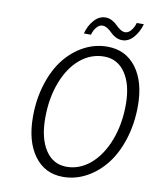

<svg xmlns="http://www.w3.org/2000/svg" viewBox="-90 -885 789 966"><g transform="rotate(10 304.0 -401.5)"><path d="M276.9 -716.8Q287.6 -758.3 313 -786.6Q338.4 -814.9 371.1 -814.9Q389.2 -814.9 405 -806.2Q420.9 -797.4 430.9 -786.9Q440.9 -776.4 454.1 -767.6Q467.3 -758.8 480 -758.8Q495.1 -758.8 508.8 -774.4Q522.5 -790 529.8 -814.9H565.9Q555.2 -774.9 529.8 -745.8Q504.4 -716.8 472.2 -716.8Q454.1 -716.8 438 -725.3Q421.9 -733.9 412.1 -744.4Q402.3 -754.9 388.9 -763.4Q375.5 -772 362.8 -772Q347.7 -772 334 -757.3Q320.3 -742.7 313 -716.8ZM297.9 12.2Q205.1 12.2 151.1 -61.3Q97.2 -134.8 97.2 -259.8Q97.2 -349.6 121.6 -427.2Q146 -504.9 187.7 -558.1Q229.5 -611.3 285.9 -641.6Q342.3 -671.9 405.8 -671.9Q499.5 -671.9 553.7 -599.9Q607.9 -527.8 607.9 -404.8Q607.9 -314.9 583.5 -236.8Q559.1 -158.7 517.1 -104.5Q475.1 -50.3 418.2 -19Q361.3 12.2 297.9 12.2ZM307.1 -41Q373 -41 428 -87.6Q482.9 -134.3 514.9 -217Q546.9 -299.8 546.9 -400.9Q546.9 -502 507.1 -561Q467.3 -620.1 397.9 -620.1Q331.1 -620.1 276.6 -575Q222.2 -529.8 190.7 -448Q159.2 -366.2 159.2 -264.2Q159.2 -161.1 198.5 -101.1Q237.8 -41 307.1 -41Z"/></g></svg>

Font: Office Code Pro Light Italic
Style: Regular
Weight: 300
Italic angle: -9°
Designer: Nathan Rutzky & Paul D. Hunt
Foundry: Adobe Systems Incorporated
Version: Version 1.004;PS 001.004;hotconv 1.0.70;makeotf.lib2.5.58329